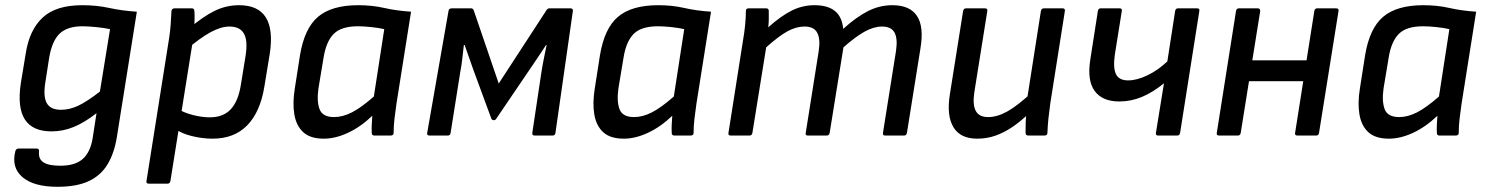

<svg xmlns="http://www.w3.org/2000/svg" viewBox="-20 -521 5719 738"><path d="M296 -501Q352 -501 399.5 -490.5Q447 -480 506 -476L429 7Q419 68 393.5 110.5Q368 153 321.5 175Q275 197 201 197Q110 197 66.5 160Q23 123 39 60Q42 50 51 50H121Q131 50 130 61Q127 90 147 103Q167 116 212 116Q268 116 297.5 90.5Q327 65 336 11L351 -86Q305 -50 263.5 -33Q222 -16 178 -16Q105 -16 75.5 -62Q46 -108 60 -201L79 -316Q93 -406 144 -453.5Q195 -501 296 -501ZM214 -99Q248 -99 281.5 -115Q315 -131 364 -169L403 -409Q380 -414 348.5 -417Q317 -420 297 -420Q239 -420 209.5 -392Q180 -364 169 -299L155 -209Q145 -151 159.5 -125Q174 -99 214 -99Z M797 12Q758 12 717.5 2Q677 -8 655 -25L664 -102Q689 -87 723 -78.5Q757 -70 786 -70Q838 -70 867 -101Q896 -132 906 -196L924 -307Q933 -365 917.5 -392Q902 -419 862 -419Q829 -419 789 -397Q749 -375 696 -330L707 -412Q760 -457 804.5 -479Q849 -501 899 -501Q972 -501 1001.5 -454.5Q1031 -408 1017 -315L996 -187Q980 -90 930 -39Q880 12 797 12ZM552 185Q541 185 543 175L630 -374Q634 -399 636 -426.5Q638 -454 639 -477Q639 -489 652 -489H717Q727 -489 727 -479Q728 -471 728 -458.5Q728 -446 727.5 -433.5Q727 -421 725 -415L721 -363L635 175Q633 185 624 185Z M1225 12Q1173 12 1146 -12.5Q1119 -37 1111.5 -80.5Q1104 -124 1113 -180L1133 -308Q1150 -412 1202.5 -456.5Q1255 -501 1357 -501Q1411 -501 1456.5 -490.5Q1502 -480 1560 -476L1504 -123Q1500 -95 1496.5 -66.5Q1493 -38 1493 -10Q1493 0 1481 0H1419Q1409 0 1409 -10Q1408 -26 1409 -43Q1410 -60 1411 -76Q1366 -33 1317.5 -10.5Q1269 12 1225 12ZM1264 -71Q1297 -71 1332.5 -89Q1368 -107 1417 -150L1457 -409Q1435 -414 1406.5 -417Q1378 -420 1356 -420Q1292 -420 1263 -391Q1234 -362 1224 -301L1204 -181Q1197 -131 1208.5 -101Q1220 -71 1264 -71Z M1631 0Q1620 0 1622 -10L1704 -479Q1705 -489 1717 -489H1791Q1798 -489 1801 -481L1897 -200L2080 -481Q2085 -489 2092 -489H2172Q2183 -489 2182 -479L2115 -10Q2114 0 2104 0H2035Q2025 0 2026 -10L2061 -243Q2065 -269 2070.5 -296Q2076 -323 2081 -348H2079Q2063 -324 2046.5 -299Q2030 -274 2014 -251L1887 -64Q1884 -59 1877 -59Q1875 -59 1873 -60Q1871 -61 1869 -64L1799 -254Q1791 -277 1782.5 -301Q1774 -325 1766 -348H1763Q1760 -323 1757 -296Q1754 -269 1749 -243L1712 -10Q1711 0 1701 0Z M2378 12Q2326 12 2299 -12.5Q2272 -37 2264.5 -80.5Q2257 -124 2266 -180L2286 -308Q2303 -412 2355.5 -456.5Q2408 -501 2510 -501Q2564 -501 2609.5 -490.5Q2655 -480 2713 -476L2657 -123Q2653 -95 2649.5 -66.5Q2646 -38 2646 -10Q2646 0 2634 0H2572Q2562 0 2562 -10Q2561 -26 2562 -43Q2563 -60 2564 -76Q2519 -33 2470.5 -10.5Q2422 12 2378 12ZM2417 -71Q2450 -71 2485.5 -89Q2521 -107 2570 -150L2610 -409Q2588 -414 2559.5 -417Q2531 -420 2509 -420Q2445 -420 2416 -391Q2387 -362 2377 -301L2357 -181Q2350 -131 2361.5 -101Q2373 -71 2417 -71Z M2789 0Q2778 0 2780 -10L2836 -366Q2841 -394 2844 -424Q2847 -454 2847 -479Q2847 -489 2858 -489H2925Q2934 -489 2935 -480Q2935 -465 2935 -449Q2935 -433 2933 -416Q2981 -459 3022.5 -480Q3064 -501 3111 -501Q3162 -501 3189.5 -478.5Q3217 -456 3221 -410Q3272 -456 3316.5 -478.5Q3361 -501 3410 -501Q3477 -501 3504.5 -460Q3532 -419 3518 -335L3466 -10Q3464 0 3455 0H3382Q3372 0 3374 -11L3424 -325Q3431 -372 3418.5 -395.5Q3406 -419 3370 -419Q3339 -419 3303.5 -399.5Q3268 -380 3222 -339L3169 -10Q3168 -6 3165.5 -3Q3163 0 3158 0H3085Q3075 0 3077 -10L3127 -325Q3134 -372 3121 -395.5Q3108 -419 3073 -419Q3040 -419 3006.5 -400.5Q2973 -382 2925 -339L2872 -10Q2870 0 2861 0Z M3736 12Q3671 12 3644.5 -32.5Q3618 -77 3631 -158L3682 -479Q3684 -489 3694 -489H3765Q3777 -489 3775 -479L3725 -166Q3718 -119 3730.5 -95Q3743 -71 3778 -71Q3814 -71 3853.5 -93.5Q3893 -116 3950 -169L3937 -87Q3904 -55 3871.5 -33Q3839 -11 3806 0.5Q3773 12 3736 12ZM3933 0Q3922 0 3922 -10Q3922 -29 3922.5 -49Q3923 -69 3926 -90L3927 -134L3981 -479Q3983 -489 3993 -489H4064Q4075 -489 4073 -478L4017 -123Q4013 -95 4010 -66.5Q4007 -38 4006 -10Q4006 0 3994 0Z M4432 0Q4421 0 4423 -10L4454 -201Q4413 -167 4370.5 -149Q4328 -131 4282 -131Q4217 -131 4187.5 -171.5Q4158 -212 4171 -293L4200 -479Q4202 -489 4211 -489H4283Q4294 -489 4292 -479L4265 -310Q4258 -260 4269.5 -236Q4281 -212 4316 -212Q4350 -212 4390.5 -231.5Q4431 -251 4467 -285L4497 -479Q4499 -489 4508 -489H4581Q4592 -489 4590 -479L4516 -10Q4514 0 4505 0Z M4967 0Q4956 0 4958 -10L5032 -479Q5034 -489 5043 -489H5115Q5127 -489 5125 -479L5050 -10Q5048 0 5039 0ZM4666 0Q4655 0 4657 -10L4731 -479Q4733 -489 4742 -489H4814Q4824 -489 4824 -479L4749 -10Q4747 0 4738 0ZM4766 -209 4778 -289H5019L5007 -209Z M5319 12Q5267 12 5240 -12.5Q5213 -37 5205.5 -80.5Q5198 -124 5207 -180L5227 -308Q5244 -412 5296.5 -456.5Q5349 -501 5451 -501Q5505 -501 5550.5 -490.5Q5596 -480 5654 -476L5598 -123Q5594 -95 5590.5 -66.5Q5587 -38 5587 -10Q5587 0 5575 0H5513Q5503 0 5503 -10Q5502 -26 5503 -43Q5504 -60 5505 -76Q5460 -33 5411.5 -10.5Q5363 12 5319 12ZM5358 -71Q5391 -71 5426.5 -89Q5462 -107 5511 -150L5551 -409Q5529 -414 5500.5 -417Q5472 -420 5450 -420Q5386 -420 5357 -391Q5328 -362 5318 -301L5298 -181Q5291 -131 5302.5 -101Q5314 -71 5358 -71Z"/></svg>

Font: Sofia Sans Medium
Style: Italic
Weight: 500
Italic angle: -9°
Version: Version 4.101